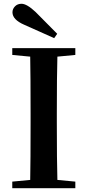

<svg xmlns="http://www.w3.org/2000/svg" viewBox="-20 -997 463 1017"><path d="M267 -795Q230 -811 108 -866Q46 -893 46 -932Q46 -950 60 -964Q73 -977 94 -977Q122 -977 168 -934Q204 -897 283 -818ZM284 -697Q281 -597 281 -395V-346Q281 -144 284 -44L379 -35V0H45V-35L140 -44Q142 -143 142 -346V-395Q142 -596 140 -697L45 -706V-742H379V-706Z"/></svg>

Font: Source Han Serif JP
Style: Bold
Weight: 700
Designer: Ryoko NISHIZUKA  (kana & ideographs); Frank Grießhammer (Latin, Greek & Cyrillic); Wenlong ZHANG  (bopomofo); Sandoll Co
Foundry: Adobe Systems Incorporated
Version: Version 1.000;PS 1;hotconv 16.6.53;makeotf.lib2.5.65590